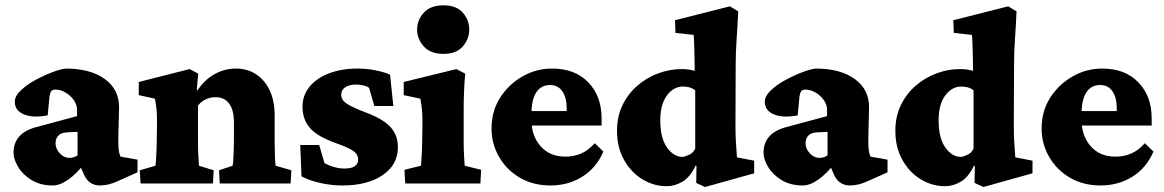

<svg xmlns="http://www.w3.org/2000/svg" viewBox="-20 -708 4494 741"><path d="M183.6 7.8Q135.7 7.8 101.6 -13.2Q67.4 -34.2 49.8 -64Q32.2 -93.8 32.2 -118.2Q32.2 -156.2 54.2 -181.2Q76.2 -206.1 121.1 -217.8L277.3 -259.8V-284.2Q277.3 -303.7 265.1 -321.3Q252.9 -338.9 233.4 -350.6Q213.9 -362.3 193.4 -362.3Q182.6 -362.3 177.7 -356Q172.9 -349.6 170.9 -335L164.1 -262.7Q107.4 -252 72.3 -266.6Q37.1 -281.2 37.1 -315.4Q37.1 -336.9 60.1 -358.9Q83 -380.9 116.2 -398.9Q149.4 -417 181.6 -429.2Q213.9 -441.4 233.4 -443.4Q329.1 -443.4 384.8 -402.8Q440.4 -362.3 439.5 -292L436.5 -173.8Q436.5 -140.6 438.5 -127Q440.4 -113.3 445.3 -103.5L510.7 -91.8V-43L436.5 -9.8Q418 -1 400.4 3.4Q382.8 7.8 366.2 7.8Q322.3 7.8 303.7 -35.2L282.2 -84L306.6 -78.1Q277.3 -39.1 244.6 -15.6Q211.9 7.8 183.6 7.8ZM248 -98.6Q255.9 -98.6 264.2 -101.1Q272.5 -103.5 279.3 -108.4V-199.2L240.2 -197.3Q215.8 -196.3 205.1 -184.6Q194.3 -172.9 194.3 -155.3Q194.3 -133.8 210.9 -116.2Q227.5 -98.6 248 -98.6Z M522.5 0 519.5 -50.8 580.1 -68.4Q581.1 -73.2 582 -89.8Q583 -106.4 584 -127Q585 -147.5 585 -163.1L585.9 -236.3Q585.9 -264.6 584.5 -281.2Q583 -297.9 578.1 -327.1L515.6 -340.8V-391.6L711.9 -441.4L745.1 -423.8L739.3 -360.4L742.2 -359.4Q770.5 -401.4 809.1 -422.4Q847.7 -443.4 889.6 -443.4Q934.6 -443.4 968.3 -421.4Q1002 -399.4 1021 -358.9Q1040 -318.4 1040 -263.7V-165Q1040 -133.8 1041 -105Q1042 -76.2 1043.9 -68.4L1104.5 -50.8L1101.6 0H828.1L825.2 -50.8L877.9 -68.4Q879.9 -81.1 880.9 -99.6Q881.8 -118.2 882.3 -137.7Q882.8 -157.2 882.8 -168.9V-236.3Q882.8 -270.5 873.5 -292Q864.3 -313.5 848.6 -323.2Q833 -333 811.5 -333Q793 -333 775.4 -325.2Q757.8 -317.4 744.1 -300.8V-159.2Q744.1 -133.8 745.6 -105Q747.1 -76.2 748 -68.4L804.7 -50.8L801.8 0Z M1301.8 7.8Q1257.8 7.8 1215.3 -2Q1172.9 -11.7 1143.6 -27.3L1138.7 -148.4H1211.9L1232.4 -78.1Q1272.5 -57.6 1309.6 -57.6Q1336.9 -57.6 1349.6 -66.9Q1362.3 -76.2 1362.3 -91.8Q1362.3 -111.3 1345.7 -124Q1329.1 -136.7 1277.3 -155.3Q1205.1 -180.7 1176.3 -213.9Q1147.5 -247.1 1147.5 -295.9Q1147.5 -339.8 1174.3 -373Q1201.2 -406.2 1249.5 -424.8Q1297.9 -443.4 1360.4 -443.4Q1394.5 -443.4 1429.2 -436.5Q1463.9 -429.7 1485.4 -419.9L1498 -298.8H1424.8L1404.3 -369.1Q1394.5 -376 1379.9 -378.9Q1365.2 -381.8 1354.5 -381.8Q1329.1 -381.8 1313 -371.6Q1296.9 -361.3 1296.9 -341.8Q1296.9 -322.3 1317.9 -308.1Q1338.9 -293.9 1395.5 -272.5Q1460 -248 1487.8 -216.8Q1515.6 -185.5 1515.6 -139.6Q1515.6 -72.3 1457 -32.2Q1398.4 7.8 1301.8 7.8Z M1543.9 0 1541 -52.7 1604.5 -68.4Q1605.5 -73.2 1606.4 -89.8Q1607.4 -106.4 1608.4 -127Q1609.4 -147.5 1609.4 -163.1L1610.4 -235.4Q1610.4 -262.7 1608.9 -280.3Q1607.4 -297.9 1602.5 -327.1L1538.1 -340.8V-391.6L1741.2 -441.4L1775.4 -423.8Q1772.5 -390.6 1771 -357.4Q1769.5 -324.2 1769.5 -284.2V-159.2Q1769.5 -134.8 1771 -105.5Q1772.5 -76.2 1773.4 -68.4L1836.9 -52.7L1834 0ZM1691.4 -500Q1641.6 -500 1615.7 -528.8Q1589.8 -557.6 1589.8 -593.8Q1589.8 -630.9 1615.7 -659.2Q1641.6 -687.5 1691.4 -687.5Q1741.2 -687.5 1766.1 -659.2Q1791 -630.9 1791 -593.8Q1791 -557.6 1766.1 -528.8Q1741.2 -500 1691.4 -500Z M2104.5 7.8Q2037.1 7.8 1985.8 -22.5Q1934.6 -52.7 1905.8 -103Q1877 -153.3 1877 -211.9Q1877 -279.3 1910.2 -331.1Q1943.4 -382.8 1996.6 -413.1Q2049.8 -443.4 2110.4 -443.4Q2199.2 -443.4 2250.5 -390.1Q2301.8 -336.9 2301.8 -251V-223.6H2018.6V-279.3H2185.5L2167 -249V-291Q2167 -331.1 2150.4 -355.5Q2133.8 -379.9 2102.5 -379.9Q2081.1 -379.9 2064.9 -368.2Q2048.8 -356.4 2040 -332Q2031.2 -307.6 2031.2 -269.5V-244.1Q2031.2 -183.6 2066.4 -143.6Q2101.6 -103.5 2162.1 -103.5Q2195.3 -103.5 2223.1 -115.7Q2251 -127.9 2275.4 -155.3L2308.6 -123Q2281.2 -59.6 2227.1 -25.9Q2172.9 7.8 2104.5 7.8Z M2701.2 13.7 2667 -2 2668 -67.4 2665 -69.3Q2643.6 -24.4 2613.8 -6.8Q2584 10.7 2552.7 10.7Q2503.9 10.7 2460 -15.6Q2416 -42 2388.7 -90.3Q2361.3 -138.7 2361.3 -203.1Q2361.3 -258.8 2382.8 -302.7Q2404.3 -346.7 2439.9 -377.4Q2475.6 -408.2 2520 -424.8Q2564.5 -441.4 2611.3 -441.4Q2625 -441.4 2638.7 -439.5Q2652.3 -437.5 2661.1 -434.6Q2661.1 -455.1 2660.6 -475.1Q2660.2 -495.1 2659.7 -512.7Q2659.2 -530.3 2658.7 -545.9Q2658.2 -561.5 2657.2 -573.2L2586.9 -581.1L2585 -629.9L2796.9 -683.6L2829.1 -664.1Q2826.2 -603.5 2822.8 -555.7Q2819.3 -507.8 2819.3 -456.1L2818.4 -227.5Q2818.4 -182.6 2820.3 -157.2Q2822.3 -131.8 2824.2 -100.6L2890.6 -87.9V-39.1ZM2614.3 -102.5Q2622.1 -102.5 2639.2 -110.4Q2656.2 -118.2 2663.1 -134.8V-359.4Q2653.3 -367.2 2641.6 -370.6Q2629.9 -374 2616.2 -374Q2579.1 -374 2553.7 -339.4Q2528.3 -304.7 2528.3 -244.1Q2528.3 -174.8 2554.2 -138.7Q2580.1 -102.5 2614.3 -102.5Z M3078.1 7.8Q3030.3 7.8 2996.1 -13.2Q2961.9 -34.2 2944.3 -64Q2926.8 -93.8 2926.8 -118.2Q2926.8 -156.2 2948.7 -181.2Q2970.7 -206.1 3015.6 -217.8L3171.9 -259.8V-284.2Q3171.9 -303.7 3159.7 -321.3Q3147.5 -338.9 3127.9 -350.6Q3108.4 -362.3 3087.9 -362.3Q3077.1 -362.3 3072.3 -356Q3067.4 -349.6 3065.4 -335L3058.6 -262.7Q3002 -252 2966.8 -266.6Q2931.6 -281.2 2931.6 -315.4Q2931.6 -336.9 2954.6 -358.9Q2977.5 -380.9 3010.7 -398.9Q3043.9 -417 3076.2 -429.2Q3108.4 -441.4 3127.9 -443.4Q3223.6 -443.4 3279.3 -402.8Q3335 -362.3 3334 -292L3331.1 -173.8Q3331.1 -140.6 3333 -127Q3335 -113.3 3339.8 -103.5L3405.3 -91.8V-43L3331.1 -9.8Q3312.5 -1 3294.9 3.4Q3277.3 7.8 3260.7 7.8Q3216.8 7.8 3198.2 -35.2L3176.8 -84L3201.2 -78.1Q3171.9 -39.1 3139.2 -15.6Q3106.4 7.8 3078.1 7.8ZM3142.6 -98.6Q3150.4 -98.6 3158.7 -101.1Q3167 -103.5 3173.8 -108.4V-199.2L3134.8 -197.3Q3110.4 -196.3 3099.6 -184.6Q3088.9 -172.9 3088.9 -155.3Q3088.9 -133.8 3105.5 -116.2Q3122.1 -98.6 3142.6 -98.6Z M3775.4 13.7 3741.2 -2 3742.2 -67.4 3739.3 -69.3Q3717.8 -24.4 3688 -6.8Q3658.2 10.7 3627 10.7Q3578.1 10.7 3534.2 -15.6Q3490.2 -42 3462.9 -90.3Q3435.5 -138.7 3435.5 -203.1Q3435.5 -258.8 3457 -302.7Q3478.5 -346.7 3514.2 -377.4Q3549.8 -408.2 3594.2 -424.8Q3638.7 -441.4 3685.5 -441.4Q3699.2 -441.4 3712.9 -439.5Q3726.6 -437.5 3735.4 -434.6Q3735.4 -455.1 3734.9 -475.1Q3734.4 -495.1 3733.9 -512.7Q3733.4 -530.3 3732.9 -545.9Q3732.4 -561.5 3731.4 -573.2L3661.1 -581.1L3659.2 -629.9L3871.1 -683.6L3903.3 -664.1Q3900.4 -603.5 3897 -555.7Q3893.6 -507.8 3893.6 -456.1L3892.6 -227.5Q3892.6 -182.6 3894.5 -157.2Q3896.5 -131.8 3898.4 -100.6L3964.8 -87.9V-39.1ZM3688.5 -102.5Q3696.3 -102.5 3713.4 -110.4Q3730.5 -118.2 3737.3 -134.8V-359.4Q3727.5 -367.2 3715.8 -370.6Q3704.1 -374 3690.4 -374Q3653.3 -374 3627.9 -339.4Q3602.5 -304.7 3602.5 -244.1Q3602.5 -174.8 3628.4 -138.7Q3654.3 -102.5 3688.5 -102.5Z M4227.5 7.8Q4160.2 7.8 4108.9 -22.5Q4057.6 -52.7 4028.8 -103Q4000 -153.3 4000 -211.9Q4000 -279.3 4033.2 -331.1Q4066.4 -382.8 4119.6 -413.1Q4172.9 -443.4 4233.4 -443.4Q4322.3 -443.4 4373.5 -390.1Q4424.8 -336.9 4424.8 -251V-223.6H4141.6V-279.3H4308.6L4290 -249V-291Q4290 -331.1 4273.4 -355.5Q4256.8 -379.9 4225.6 -379.9Q4204.1 -379.9 4188 -368.2Q4171.9 -356.4 4163.1 -332Q4154.3 -307.6 4154.3 -269.5V-244.1Q4154.3 -183.6 4189.5 -143.6Q4224.6 -103.5 4285.2 -103.5Q4318.4 -103.5 4346.2 -115.7Q4374 -127.9 4398.4 -155.3L4431.6 -123Q4404.3 -59.6 4350.1 -25.9Q4295.9 7.8 4227.5 7.8Z"/></svg>

Font: Crimson Pro Black
Style: Regular
Weight: 900
Designer: Jacques Le Bailly
Foundry: Baron von Fonthausen
Version: Version 1.003